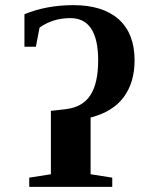

<svg xmlns="http://www.w3.org/2000/svg" viewBox="-20 -724 572 744"><path d="M74.7 -668.9Q160.6 -704.1 264.2 -704.1Q378.4 -704.1 439.9 -649.2Q501.5 -594.2 501.5 -490.2Q501.5 -404.3 459.2 -347.4Q417 -290.5 331.1 -268.6V-48.8L415 -35.6V0H93.3V-35.6L177.2 -48.8V-294.4L233.4 -300.8Q299.3 -308.1 329.8 -354.5Q360.4 -400.9 360.4 -490.2Q360.4 -653.8 252.4 -653.8Q185.1 -653.8 133.3 -617.2L119.1 -543H74.7Z"/></svg>

Font: Liberation Serif
Style: Bold
Weight: 700
Designer: Steve Matteson
Foundry: Ascender Corporation
Version: Version 2.1.5